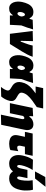

<svg xmlns="http://www.w3.org/2000/svg" viewBox="1584 -2409 1023 4231"><g transform="rotate(90 2095.5 -293.5)"><path d="M165.5 16Q116.5 16 84 -8.8Q51.5 -33.5 34.5 -75Q17.5 -116.5 15.2 -167.2Q13 -218 24 -270Q40 -344.5 67.8 -400.2Q95.5 -456 139.5 -487Q183.5 -518 247 -518Q298.5 -518 331.5 -495.5Q364.5 -473 381 -434.5H396Q401 -451 406 -467.5Q411 -484 416 -502L628 -510.5Q609.5 -446 586.2 -377.5Q563 -309 540.5 -252.5Q537 -189.5 533.5 -126.5Q530 -63.5 527 0H319Q320 -15.5 320.8 -31Q321.5 -46.5 322 -62H311Q289 -26.5 255.2 -5.2Q221.5 16 165.5 16ZM281.5 -166.5Q296 -166.5 312.8 -184.2Q329.5 -202 343.5 -247.5Q342 -291 329.8 -311.8Q317.5 -332.5 303 -332.5Q281 -332.5 267 -307.8Q253 -283 247.5 -256.5Q240 -221 248.5 -193.8Q257 -166.5 281.5 -166.5Z M725 0Q719.5 -46 713.2 -95.5Q707 -145 701.5 -190.5L690.5 -279.5Q684 -334.5 677 -391Q670 -447.5 663 -502L886.5 -508Q885.5 -463.5 884 -406.5Q882.5 -349.5 881.5 -298L880 -238H897L929 -324Q945.5 -368.5 960.2 -413Q975 -457.5 983 -502H1231Q1210.5 -439.5 1178 -378.8Q1145.5 -318 1112 -263Q1070 -195 1029 -128.5Q988 -62 949.5 0Z M1346 16Q1297 16 1264.5 -8.8Q1232 -33.5 1215 -75Q1198 -116.5 1195.8 -167.2Q1193.5 -218 1204.5 -270Q1220.5 -344.5 1248.2 -400.2Q1276 -456 1320 -487Q1364 -518 1427.5 -518Q1479 -518 1512 -495.5Q1545 -473 1561.5 -434.5H1576.5Q1581.5 -451 1586.5 -467.5Q1591.5 -484 1596.5 -502L1808.5 -510.5Q1790 -446 1766.8 -377.5Q1743.5 -309 1721 -252.5Q1717.5 -189.5 1714 -126.5Q1710.5 -63.5 1707.5 0H1499.5Q1500.5 -15.5 1501.2 -31Q1502 -46.5 1502.5 -62H1491.5Q1469.5 -26.5 1435.8 -5.2Q1402 16 1346 16ZM1462 -166.5Q1476.5 -166.5 1493.2 -184.2Q1510 -202 1524 -247.5Q1522.5 -291 1510.2 -311.8Q1498 -332.5 1483.5 -332.5Q1461.5 -332.5 1447.5 -307.8Q1433.5 -283 1428 -256.5Q1420.5 -221 1429 -193.8Q1437.5 -166.5 1462 -166.5Z M1895.5 197Q1931.5 152.5 1950 117.2Q1968.5 82 1973.5 57.5Q1979.5 30 1963.2 10Q1947 -10 1916 -26.5Q1890 -40.5 1863.8 -59Q1837.5 -77.5 1817.5 -104.2Q1797.5 -131 1790 -169Q1782.5 -207 1794 -259.5Q1807.5 -328 1841.5 -381Q1875.5 -434 1925.8 -478.5Q1976 -523 2038 -567H1886.5L1922 -733H2370L2340 -593Q2263 -542.5 2195.8 -492.2Q2128.5 -442 2082.8 -389Q2037 -336 2024.5 -277Q2015 -233 2040.2 -206.8Q2065.5 -180.5 2110.5 -158.5Q2166.5 -131 2191 -94Q2215.5 -57 2202 5.5Q2190.5 58.5 2163.5 108.2Q2136.5 158 2106 192Z M2506.5 198Q2518 143 2529.5 88.8Q2541 34.5 2553 -22.5Q2565.5 -81.5 2577.5 -139Q2589.5 -196.5 2602 -255Q2607.5 -280.5 2604.2 -299.2Q2601 -318 2582.5 -318Q2569 -318 2558 -311Q2547 -304 2535.5 -291L2516.5 -200Q2505.5 -147 2495.5 -99.5Q2485.5 -52 2474.5 0H2252.5Q2263.5 -52 2274 -101.2Q2284.5 -150.5 2297.5 -213L2308 -263Q2320.5 -322 2333 -381Q2345.5 -440 2358.5 -502L2542.5 -512L2537.5 -431H2554.5Q2584.5 -476 2628.2 -497Q2672 -518 2717.5 -518Q2796 -518 2827 -464.8Q2858 -411.5 2840 -326Q2830 -278 2820.8 -234.8Q2811.5 -191.5 2802 -147L2787 -76.5Q2770 3 2757 64.8Q2744 126.5 2730 192Z M3148 16Q3082.5 16 3035.5 -4.2Q2988.5 -24.5 2968.2 -68Q2948 -111.5 2963 -181Q2969.5 -210.5 2976.2 -242.5Q2983 -274.5 2995 -331H2886L2922.5 -502H3413.5L3377 -331H3213.5Q3208.5 -307.5 3203.2 -284Q3198 -260.5 3193 -237Q3185.5 -203.5 3194.8 -182.2Q3204 -161 3231 -161Q3244 -161 3263 -165.2Q3282 -169.5 3311.5 -185L3286.5 -11Q3257.5 3.5 3216.8 9.8Q3176 16 3148 16Z M3585 16Q3517 16 3470 -18.5Q3423 -53 3405.2 -119.2Q3387.5 -185.5 3407.5 -281.5Q3420 -341 3441 -397Q3462 -453 3500.5 -508L3726 -502Q3692.5 -452 3664.2 -385.2Q3636 -318.5 3623 -258Q3610.5 -200.5 3618.8 -180.2Q3627 -160 3644 -160Q3658 -160 3667.5 -174.5Q3677 -189 3683.8 -210.5Q3690.5 -232 3695 -253.5Q3701.5 -283 3709.2 -320Q3717 -357 3723.5 -386.5H3905.5Q3899 -354.5 3890.5 -315Q3882 -275.5 3875 -243.5Q3871.5 -227 3870.2 -207.5Q3869 -188 3874.8 -174Q3880.5 -160 3897.5 -160Q3912.5 -160 3925.5 -177Q3938.5 -194 3950 -248Q3957.5 -283.5 3960.2 -330Q3963 -376.5 3961 -422.5Q3959 -468.5 3952 -502L4161 -508Q4171.5 -471.5 4175.8 -424.2Q4180 -377 4178 -327.5Q4176 -278 4166.5 -234Q4137.5 -97 4071.2 -40.5Q4005 16 3913 16Q3854.5 16 3817.5 -6Q3780.5 -28 3763.5 -61.5H3749.5Q3729.5 -28.5 3687.8 -6.2Q3646 16 3585 16ZM3757.5 -553Q3788.5 -610 3819.2 -666.8Q3850 -723.5 3880.5 -780L4096 -785Q4049 -725 4003.2 -667.5Q3957.5 -610 3914.5 -555Z"/></g></svg>

Font: Commissioner Black
Style: Italic
Weight: 900
Italic angle: -12°
Designer: Kostas Bartsokas
Foundry: Kostas Bartsokas
Version: Version 1.000; ttfautohint (v1.8.3)